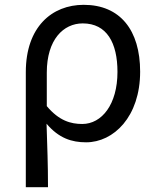

<svg xmlns="http://www.w3.org/2000/svg" viewBox="-20 -577 653 796"><path d="M87 199H179C179 102 176 34 173 -64C224 -4 277 13 337 13C451 13 561 -93 561 -280C561 -452 478 -557 327 -557C195 -557 87 -465 87 -278ZM321 -63C274 -63 225 -76 174 -137V-276C174 -413 243 -480 323 -480C423 -480 467 -399 467 -279C467 -144 402 -63 321 -63Z"/></svg>

Font: Spoqa Han Sans Neo Regular
Style: Regular
Weight: 400
Designer: [Spoqa Han Sans Neo] Dong-huui Kim  Younghwa Kang  Yujin Lee  [Noto Sans] Ryoko NISHIZUKA  (kana & ideographs); Paul D. 
Foundry: Spoqa (http://www.spoqa-han-sans.com)
Version: Version 1.000